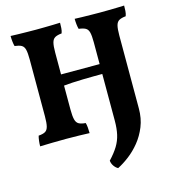

<svg xmlns="http://www.w3.org/2000/svg" viewBox="-131 -788 1039 1146"><g transform="rotate(-15 388.0 -215.0)"><path d="M456.6 249Q442.4 241.4 432.1 226.6Q421.8 211.8 419.6 193.4Q454.4 156.4 474.2 124Q494 91.6 502.2 54.8Q510.4 18 510.4 -29.8V-514.2Q510.4 -554.4 505.3 -575Q500.2 -595.6 485.6 -603.7Q471 -611.8 443.8 -615Q440.2 -627.2 438.3 -644.8Q436.4 -662.4 436.4 -679Q453.6 -678 481.5 -677.5Q509.4 -677 539.2 -676.5Q569 -676 592.2 -676Q615.4 -676 642.6 -676.5Q669.8 -677 695.9 -677.5Q722 -678 742 -679Q742 -661.8 741 -645.7Q740 -629.6 734.6 -615Q708 -612.4 693.4 -604.3Q678.8 -596.2 673.4 -575.3Q668 -554.4 668 -514.2V-63Q668 -1.8 647.9 48.1Q627.8 98 596.1 136.9Q564.4 175.8 527.5 203.9Q490.6 232 456.6 249ZM40.4 3Q40.4 -13 42.6 -31.2Q44.8 -49.4 48.4 -61Q75.4 -63 89.5 -71.1Q103.6 -79.2 109 -100.7Q114.4 -122.2 114.4 -163V-514.2Q114.4 -554.4 109.3 -575Q104.2 -595.6 89.8 -603.7Q75.4 -611.8 47.8 -615Q44.2 -627.2 42.3 -644.8Q40.4 -662.4 40.4 -679Q57.2 -678 85.3 -677.5Q113.4 -677 143.4 -676.5Q173.4 -676 196.2 -676Q219 -676 246.4 -676.5Q273.8 -677 299.9 -677.5Q326 -678 346 -679Q346 -661.8 345 -645.7Q344 -629.6 338.6 -615Q311.6 -612.4 297.2 -604.3Q282.8 -596.2 277.4 -575.3Q272 -554.4 272 -514.2V-163Q272 -122.2 277.4 -100.7Q282.8 -79.2 297.5 -71.1Q312.2 -63 339.2 -61Q342.8 -50 344.4 -31.8Q346 -13.6 346 3Q320.8 2 282.9 1Q245 0 202.2 0Q159.4 0 115.6 1Q71.8 2 40.4 3ZM267.6 -310V-379.4H516V-318.4Q489.8 -318.4 456.8 -318.1Q423.8 -317.8 389.4 -317Q355 -316.2 323.4 -314.4Q291.8 -312.6 267.6 -310Z"/></g></svg>

Font: Vollkorn
Style: Regular
Weight: 400
Designer: Friedrich Althausen
Foundry: Friedrich Althausen
Version: Version 4.104